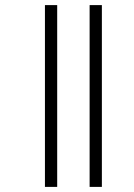

<svg xmlns="http://www.w3.org/2000/svg" viewBox="-20 -682 525 752"><path d="M156 -662H204V50H156ZM331 -662H379V50H331Z"/></svg>

Font: Noto Sans Sinhala ExtraCondensed Light
Style: Regular
Weight: 300
Width: 2
Designer: Jelle Bosma - Monotype Design Team
Foundry: Monotype Imaging Inc.
Version: Version 2.006; ttfautohint (v1.8.4.7-5d5b)